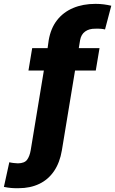

<svg xmlns="http://www.w3.org/2000/svg" viewBox="-56 -780 602 1004"><path d="M464.4 -528.3 444.8 -411.1H336.4L267.6 5.9Q256.8 70.3 226.6 114.7Q196.3 159.2 149.2 181.6Q102.1 204.1 41.5 204.1Q22 204.6 3.9 203.1Q-14.2 201.7 -35.6 197.3L-7.3 68.4Q1.5 70.8 14.4 72.3Q27.3 73.7 37.6 74.2Q72.3 73.7 85.7 55.4Q99.1 37.1 104.5 5.9L173.3 -411.1H92.8L112.3 -528.3H192.9L198.7 -569.8Q209.5 -632.3 242.2 -674.3Q274.9 -716.3 326.2 -738Q377.4 -759.8 443.4 -759.8Q466.8 -759.8 487.1 -757.1Q507.3 -754.4 525.9 -750L493.2 -626Q483.4 -628.4 472.2 -629.4Q460.9 -630.4 441.9 -629.9Q410.2 -630.4 389.2 -615.2Q368.2 -600.1 362.8 -569.8L356 -528.3Z"/></svg>

Font: Inter 17pt ExtraBold
Style: Italic
Weight: 800
Italic angle: -9.3988°
Version: Version 4.001;git-66647c0bb